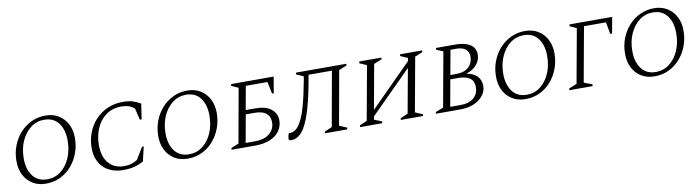

<svg xmlns="http://www.w3.org/2000/svg" viewBox="-28 -1110 6052 1660"><g transform="rotate(-10 2998.0 -280.5)"><path d="M279 10Q213 10 163.5 -20Q114 -50 87 -103Q60 -156 60 -226Q60 -297 84 -359.5Q108 -422 150.5 -469.5Q193 -517 250.5 -544Q308 -571 374 -571Q440 -571 489 -541Q538 -511 565.5 -458.5Q593 -406 593 -336Q593 -268 570.5 -206Q548 -144 506 -95Q464 -46 406.5 -18Q349 10 279 10ZM297 -25Q364 -25 416 -65Q468 -105 497.5 -173Q527 -241 527 -326Q527 -420 483.5 -478.5Q440 -537 357 -537Q290 -537 238 -497Q186 -457 156 -389.5Q126 -322 126 -237Q126 -143 170 -84Q214 -25 297 -25Z M958 10Q848 10 784 -53.5Q720 -117 720 -225Q720 -295 744 -357.5Q768 -420 812 -468Q856 -516 917.5 -543.5Q979 -571 1053 -571Q1107 -571 1140.5 -560Q1174 -549 1209 -529L1189 -394H1173L1149 -495Q1106 -534 1038 -534Q956 -534 900 -493.5Q844 -453 815 -385.5Q786 -318 786 -239Q786 -136 835.5 -79Q885 -22 971 -22Q1008 -22 1036 -31Q1064 -40 1087 -55L1151 -160H1166L1136 -33Q1102 -14 1061 -2Q1020 10 958 10Z M1524 10Q1458 10 1408.5 -20Q1359 -50 1332 -103Q1305 -156 1305 -226Q1305 -297 1329 -359.5Q1353 -422 1395.5 -469.5Q1438 -517 1495.5 -544Q1553 -571 1619 -571Q1685 -571 1734 -541Q1783 -511 1810.5 -458.5Q1838 -406 1838 -336Q1838 -268 1815.5 -206Q1793 -144 1751 -95Q1709 -46 1651.5 -18Q1594 10 1524 10ZM1542 -25Q1609 -25 1661 -65Q1713 -105 1742.5 -173Q1772 -241 1772 -326Q1772 -420 1728.5 -478.5Q1685 -537 1602 -537Q1535 -537 1483 -497Q1431 -457 1401 -389.5Q1371 -322 1371 -237Q1371 -143 1415 -84Q1459 -25 1542 -25Z M2004 -560H2377L2353 -418H2338L2316 -523H2126L2089 -317H2173Q2265 -317 2312.5 -278.5Q2360 -240 2360 -179Q2360 -130 2332.5 -89Q2305 -48 2250.5 -24Q2196 0 2114 0H1908L1911 -15L1977 -43L2062 -517L2001 -545ZM2039 -37H2120Q2206 -37 2251 -76.5Q2296 -116 2295 -176Q2295 -226 2261.5 -253Q2228 -280 2160 -280H2083Z M2728 0 2731 -15 2796 -43 2882 -523H2677L2669 -478Q2644 -338 2615 -236Q2586 -134 2549 -72Q2522 -28 2492 -10Q2462 8 2436 8Q2417 8 2413 3Q2409 -2 2411 -16L2418 -51L2423 -55H2429Q2478 -55 2513.5 -106.5Q2549 -158 2576 -252.5Q2603 -347 2627 -477L2634 -517L2570 -545L2573 -560H3016L3013 -545L2945 -517L2860 -43L2927 -15L2924 0Z M3036 0 3039 -15 3103 -43 3189 -517 3126 -545 3129 -560H3324L3321 -545L3252 -517L3181 -126L3544 -490L3549 -517L3484 -545L3488 -560H3682L3679 -545L3612 -517L3526 -43L3592 -15L3589 0H3394L3397 -15L3462 -43L3533 -432L3171 -70L3166 -43L3234 -15L3231 0Z M3702 0 3705 -15 3773 -41 3860 -520 3800 -545 3803 -560H3973Q4054 -560 4101 -530.5Q4148 -501 4148 -441Q4148 -393 4114.5 -353Q4081 -313 4022 -296Q4085 -284 4116.5 -250.5Q4148 -217 4148 -166Q4148 -122 4119.5 -84Q4091 -46 4039.5 -23Q3988 0 3918 0ZM3970 -523H3923L3884 -308H3935Q4008 -308 4045.5 -344Q4083 -380 4083 -432Q4083 -523 3970 -523ZM3946 -271H3877L3835 -37H3923Q4002 -37 4042.5 -73.5Q4083 -110 4083 -166Q4083 -221 4048 -246Q4013 -271 3946 -271Z M4489 10Q4423 10 4373.5 -20Q4324 -50 4297 -103Q4270 -156 4270 -226Q4270 -297 4294 -359.5Q4318 -422 4360.5 -469.5Q4403 -517 4460.5 -544Q4518 -571 4584 -571Q4650 -571 4699 -541Q4748 -511 4775.5 -458.5Q4803 -406 4803 -336Q4803 -268 4780.5 -206Q4758 -144 4716 -95Q4674 -46 4616.5 -18Q4559 10 4489 10ZM4507 -25Q4574 -25 4626 -65Q4678 -105 4707.5 -173Q4737 -241 4737 -326Q4737 -420 4693.5 -478.5Q4650 -537 4567 -537Q4500 -537 4448 -497Q4396 -457 4366 -389.5Q4336 -322 4336 -237Q4336 -143 4380 -84Q4424 -25 4507 -25Z M4873 0 4876 -15 4945 -43 5031 -517 4971 -545 4974 -560H5349L5323 -418H5307L5288 -523H5095L5008 -43L5081 -15L5078 0Z M5622 10Q5556 10 5506.5 -20Q5457 -50 5430 -103Q5403 -156 5403 -226Q5403 -297 5427 -359.5Q5451 -422 5493.5 -469.5Q5536 -517 5593.5 -544Q5651 -571 5717 -571Q5783 -571 5832 -541Q5881 -511 5908.5 -458.5Q5936 -406 5936 -336Q5936 -268 5913.5 -206Q5891 -144 5849 -95Q5807 -46 5749.5 -18Q5692 10 5622 10ZM5640 -25Q5707 -25 5759 -65Q5811 -105 5840.5 -173Q5870 -241 5870 -326Q5870 -420 5826.5 -478.5Q5783 -537 5700 -537Q5633 -537 5581 -497Q5529 -457 5499 -389.5Q5469 -322 5469 -237Q5469 -143 5513 -84Q5557 -25 5640 -25Z"/></g></svg>

Font: Spectral SC Light
Style: Italic
Weight: 300
Italic angle: -10°
Designer: Jean-Baptiste Levee
Foundry: Production Type
Version: Version 2.001